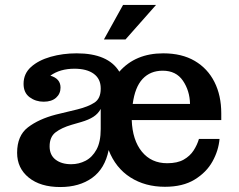

<svg xmlns="http://www.w3.org/2000/svg" viewBox="-20 -743 965 774"><path d="M399 -584 476 -723H609L486 -584ZM223 11Q143 11 96 -27Q49 -65 49 -127Q49 -196 92.5 -229.5Q136 -263 205 -281L292 -302Q336 -313 361 -329.5Q386 -346 386 -385V-387Q386 -425 358 -445.5Q330 -466 280 -466Q222 -466 183 -438Q224 -426 224 -390Q224 -365 206 -349Q188 -333 156 -333Q124 -333 99.5 -351Q75 -369 75 -405Q75 -446 105 -473Q135 -500 184 -514Q233 -528 289 -528Q416 -528 461 -454Q526 -528 638 -528Q713 -528 765 -497.5Q817 -467 844.5 -412.5Q872 -358 872 -286V-259H511Q514 -178 552 -131.5Q590 -85 654 -85Q695 -85 720.5 -99.5Q746 -114 760.5 -136.5Q775 -159 782 -183H865Q861 -136 836.5 -92Q812 -48 764.5 -19Q717 10 645 10Q565 10 505.5 -28Q446 -66 418 -138Q403 -63 351.5 -26Q300 11 223 11ZM180 -153Q180 -118 204 -99.5Q228 -81 267 -81Q298 -81 325 -95Q352 -109 369 -140Q386 -171 386 -223V-304Q376 -285 357 -272.5Q338 -260 307 -251L269 -240Q228 -228 204 -209.5Q180 -191 180 -153ZM746 -324Q745 -377 717.5 -417.5Q690 -458 636 -458Q586 -458 555 -425Q524 -392 515 -324Z"/></svg>

Font: Montagu Slab 16pt Medium
Style: Regular
Weight: 500
Designer: Florian Karsten
Foundry: Florian Karsten
Version: Version 1.000; ttfautohint (v1.8.3)